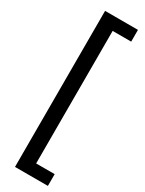

<svg xmlns="http://www.w3.org/2000/svg" viewBox="-255 -774 797 1054"><g transform="rotate(30 143.0 -246.5)"><path d="M64 248V-741H272.5V-666.5H155V173.5H272.5V248Z"/></g></svg>

Font: HK Grotesk SemiBold
Style: Regular
Weight: 600
Designer: Alfredo Marco Pradil
Foundry: Hanken Design Co.
Version: Version 3.001;FEAKit 1.0